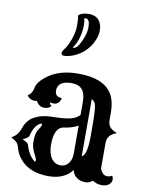

<svg xmlns="http://www.w3.org/2000/svg" viewBox="-99 -990 824 1073"><g transform="rotate(10 312.5 -454.0)"><path d="M384.8 -46.4Q340.3 12.2 251.5 12.2Q143.1 12.2 88.9 -52.7Q65.4 -80.6 56.6 -114.7Q51.8 -135.3 39.6 -146.2Q27.3 -157.2 9.3 -166Q44.4 -182.1 59.6 -226.6Q75.7 -273.4 113.3 -294.4Q153.8 -316.4 202.6 -317.6Q251.5 -318.8 274.9 -320.8Q298.3 -322.8 316.4 -327.1Q350.1 -335 369.1 -356V-429.2Q369.1 -477.5 349.4 -500Q329.6 -522.5 289.3 -522.5Q249 -522.5 229.7 -507.6Q210.4 -492.7 210.4 -467.8Q210.4 -429.7 249.5 -430.7Q241.7 -392.6 208.5 -392.6Q198.7 -392.6 189.5 -396V-394.5Q189.5 -381.8 201.2 -378.4Q189 -359.9 160.2 -360.4Q131.3 -360.8 115.2 -391.1Q107.9 -389.2 98.4 -389.2Q88.9 -389.2 77.4 -395.5Q65.9 -401.9 59.1 -413.1Q83.5 -427.7 88.9 -458.5Q94.7 -496.1 148.9 -534.7Q214.4 -581.1 315.9 -581.1Q484.4 -581.1 521.5 -477.5Q533.7 -442.9 533.7 -395.5V-356Q533.7 -332 545.7 -316.9Q557.6 -301.8 586.4 -292Q555.7 -277.8 546.9 -266.6Q533.7 -249.5 533.7 -227.5V-81.1Q547.9 -44.4 574.2 -44.4Q590.8 -44.4 601.6 -52.7Q608.4 -43.5 608.4 -29.5Q608.4 -15.6 594.5 -2.9Q580.6 9.8 552.7 9.8Q524.9 9.8 501 -5.9Q480 9.8 463.6 9.8Q447.3 9.8 435.3 6.6Q423.3 3.4 413.1 -3.4Q390.1 -18.6 384.8 -46.4ZM415.5 -129.4Q443.8 -140.6 445.3 -237.3Q445.3 -257.8 445.3 -284.2Q445.3 -310.5 445.1 -329.3Q444.8 -348.1 444.3 -365.2Q442.4 -426.8 433.1 -438.7Q423.8 -450.7 415.5 -454.6ZM235.4 -164.1Q235.4 -143.6 239.7 -124Q244.1 -104.5 252.9 -89.8Q272.5 -59.1 308.1 -59.1Q335 -59.1 352.5 -81.1Q369.1 -102.5 369.1 -136.2V-295.4Q337.9 -277.3 289.1 -270.5Q235.4 -262.2 235.4 -164.1ZM162.1 -54.2Q167 -57.6 167 -63Q167 -70.3 160.2 -83.5Q135.7 -128.4 135.7 -157.2Q135.7 -186 137.9 -198.7Q140.1 -211.4 143.8 -220.5Q147.5 -229.5 152.1 -236.3Q156.7 -243.2 160.2 -248.5Q166.5 -259.8 166.5 -263.9Q166.5 -268.1 162.1 -271Q142.1 -261.7 132.8 -249Q116.2 -226.6 108.4 -190.9Q106.4 -180.7 74.2 -166Q105.5 -151.9 108.4 -141.1Q125 -83 162.1 -54.2ZM258.3 -900.4Q275.9 -919.9 318.8 -919.9Q370.1 -919.9 387.7 -874Q393.1 -859.9 393.1 -837.2Q393.1 -814.5 382.1 -786.6Q371.1 -758.8 352.1 -735.4Q310.5 -685.1 248.5 -669.4Q234.4 -665.5 219.5 -665.5Q204.6 -665.5 204.6 -678.7Q204.6 -688.5 219 -706.5Q233.4 -724.6 248.3 -765.4Q263.2 -806.2 263.2 -846.4Q263.2 -886.7 258.3 -900.4ZM294.9 -889.2Q300.3 -877.4 300.3 -857.9Q300.3 -773.9 260.3 -719.2Q283.7 -713.9 306.2 -764.6Q327.6 -812 327.6 -843.3Q327.6 -892.6 304.7 -892.6Q298.3 -892.6 294.9 -889.2Z"/></g></svg>

Font: Rye
Style: Regular
Weight: 400
Designer: Nicole Fally
Foundry: Nicole Fally
Version: Version 1.001